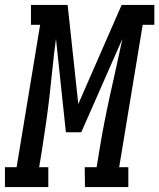

<svg xmlns="http://www.w3.org/2000/svg" viewBox="-67 -755 643 775"><path d="M-47 0V-80H0L95 -655H58V-735H206L249 -335L424 -735H556V-655H509L414 -80H451V0H276L275 -80H323L334 -147Q343 -203 354 -259.5Q365 -316 377.5 -372.5Q390 -429 402.5 -485Q415 -541 427 -598L261 -221H199L159 -598Q151 -541 145.5 -485Q140 -429 133.5 -372.5Q127 -316 119 -259.5Q111 -203 102 -147L91 -80H128V0Z"/></svg>

Font: Iosevka Curly Slab Medium
Style: Italic
Weight: 500
Italic angle: -9°
Monospace: yes
Designer: Belleve Invis
Foundry: Belleve Invis
Version: Version 22.1.2; ttfautohint (v1.8.4)